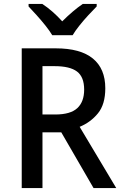

<svg xmlns="http://www.w3.org/2000/svg" viewBox="-20 -961 640 981"><path d="M91 0V-714H265Q391 -714 454.5 -662Q518 -610 518 -510Q518 -428 480.5 -382Q443 -336 387 -313L574 0H458L293 -285H197V0ZM262 -376Q340 -376 375 -408.5Q410 -441 410 -503Q410 -568 373.5 -595.5Q337 -623 259 -623H197V-376ZM247 -781Q234 -803 212.5 -830Q191 -857 167.5 -883Q144 -909 126 -928V-941H196Q248 -907 298 -852Q325 -879 351.5 -901.5Q378 -924 403 -941H474V-928Q455 -909 431 -883Q407 -857 385.5 -830Q364 -803 351 -781Z"/></svg>

Font: Noto Sans Mono Medium
Style: Regular
Weight: 500
Designer: Monotype Design Team
Foundry: Monotype Imaging Inc.
Version: Version 2.014